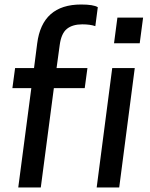

<svg xmlns="http://www.w3.org/2000/svg" viewBox="-20 -832 665 852"><path d="M161 0H61L119 -441H35L47 -530H131L145 -639Q167 -812 340 -812Q395 -812 414 -800L403 -716Q380 -724 345 -724Q302 -724 277 -704Q252 -684 245 -632.5Q238 -581 231 -530H368L356 -441H219ZM509 0H409L478 -530H578ZM600 -640H486L501 -754H615Z"/></svg>

Font: Tanohe Sans Medium
Style: Italic
Weight: 500
Designer: Village Type and Design LLC & Cristiano Sobral
Foundry: Cooper Hewitt Smithsonian Design Museum
Version: Version 1.00;September 29, 2021;FontCreator 13.0.0.2655 64-b